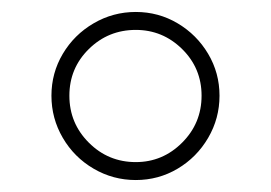

<svg xmlns="http://www.w3.org/2000/svg" viewBox="-20 -723 453 321"><path d="M66 -563Q66 -601 85 -633Q104 -665 136.5 -684Q169 -703 207 -703Q245 -703 277 -684Q309 -665 328 -633Q347 -601 347 -563Q347 -525 328 -492.5Q309 -460 277 -441Q245 -422 207 -422Q169 -422 136.5 -441Q104 -460 85 -492.5Q66 -525 66 -563ZM317 -563Q317 -609 284.5 -641Q252 -673 207 -673Q161 -673 128.5 -641Q96 -609 96 -563Q96 -517 128.5 -484.5Q161 -452 207 -452Q252 -452 284.5 -484.5Q317 -517 317 -563Z"/></svg>

Font: Hanken Grotesk ExtraLight
Style: Regular
Weight: 200
Designer: Alfredo Marco Pradil
Foundry: Hanken Design Co.
Version: Version 3.014